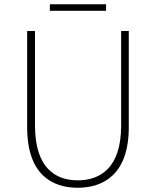

<svg xmlns="http://www.w3.org/2000/svg" viewBox="-20 -872 734 905"><path d="M346 13C464 13 587 -47 587 -272V-726H551V-280C551 -81 453 -22 346 -22C241 -22 145 -81 145 -280V-726H108V-272C108 -47 228 13 346 13ZM215 -821H480V-852H215Z"/></svg>

Font: Genne Gothic ExtraLight
Style: Regular
Weight: 250
Designer: Ryoko NISHIZUKA (kana & ideographs); Paul D. Hunt (Latin, Greek & Cyrillic); Wenlong ZHANG (bopomofo); Sandoll Communica
Foundry: Adobe Systems Incorporated
Version: Version 1.004;PS 1.004;hotconv 16.6.51;makeotf.lib2.5.65220